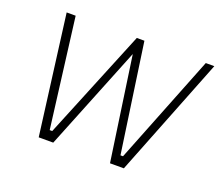

<svg xmlns="http://www.w3.org/2000/svg" viewBox="-92 -649 900 782"><g transform="rotate(20 357.5 -258.5)"><path d="M141 0 74 -517H113L173 -43H184L378 -517H411L479 -45H490L677 -517H714L510 0H450L385 -450L204 0Z"/></g></svg>

Font: Public Sans Thin
Style: Italic
Weight: 100
Italic angle: -8°
Designer: The Public Sans project authors (U.S. Web Design System). Libre Franklin designed by Pablo Impallari and Rodrigo Fuenzal
Version: Version 2.000